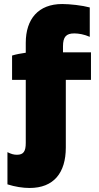

<svg xmlns="http://www.w3.org/2000/svg" viewBox="-20 -736 490 954"><path d="M127 198C247 198 307 123 307 -3V-339H432V-476H293V-506C293 -553 309 -570 349 -570C371 -570 399 -565 426 -553V-699C389 -709 328 -716 289 -716C171 -716 108 -642 108 -523V-474C86 -471 59 -466 40 -460V-339H108V-26C108 16 97 33 64 33C48 33 35 29 17 20V180C55 192 93 198 127 198Z"/></svg>

Font: Fixel Display Black
Style: Regular
Weight: 900
Designer: AlfaBravo + MacPaw
Foundry: Kyrylo Tkachov, Marchela Mozhyna, Serhii Makarenko, Maria Weinstein, Zakhar Kryvoshyya
Version: Version 1.211